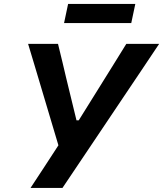

<svg xmlns="http://www.w3.org/2000/svg" viewBox="-20 -930 808 950"><path d="M131 0Q164 -50 198 -102Q231.5 -154 269 -211L178.5 -514.5Q163.5 -564.5 150 -610Q136.5 -655 119 -713H267Q280 -659.5 289.5 -620.5Q298.5 -581.5 307 -546.2Q315.5 -511 326 -468L358.5 -334.5H369.5L451.5 -466Q478.5 -509.5 501 -545.5Q523.5 -581.5 548 -621Q572 -660 605 -713H767.5Q724 -648 677.5 -578.5Q630.5 -509 591.5 -450.5L440.5 -225.5Q405.5 -173.5 365.5 -113.8Q325.5 -54 289 0ZM297 -816 317 -910.5H649.5L629.5 -816Z"/></svg>

Font: Heraclito SemiBold
Style: Italic
Weight: 600
Italic angle: -12°
Designer: Kostas Bartsokas (font) & Cristiano Sobral (main changes)
Foundry: Kostas Bartsokas (font) & Cristiano Sobral (main changes)
Version: Version 1.00;July 8, 2020;FontCreator 13.0.0.2655 64-bit